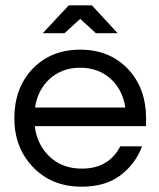

<svg xmlns="http://www.w3.org/2000/svg" viewBox="-20 -695 597 723"><path d="M288 -60Q389 -60 433 -144H515Q489 -76 432.5 -34Q376 8 287 8Q174 8 103 -67Q34 -140 34 -250Q34 -361 100 -433Q170 -508 282 -508Q394 -508 464 -433Q530 -361 530 -250V-220H111Q119 -151 166 -106Q214 -60 288 -60ZM282 -440Q213 -440 166 -397Q122 -356 112 -290H452Q442 -356 398 -397Q351 -440 282 -440ZM341 -570 282 -624 223 -570H141L239 -675H326L423 -570Z"/></svg>

Font: Questrial
Style: Regular
Weight: 400
Designer: Joe Prince
Foundry: Joe Prince
Version: Version 1.002